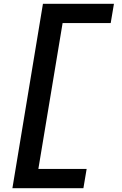

<svg xmlns="http://www.w3.org/2000/svg" viewBox="-20 -843 640 1006"><path d="M45 143 205 -823H577L560 -722H308L181 42H434L417 143Z"/></svg>

Font: Iosevka SS04 Extended
Style: Bold Italic
Weight: 700
Width: 7
Italic angle: -9°
Monospace: yes
Designer: Belleve Invis
Foundry: Belleve Invis
Version: Version 19.0.0; ttfautohint (v1.8.4)